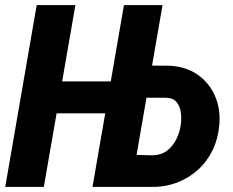

<svg xmlns="http://www.w3.org/2000/svg" viewBox="-20 -731 913 751"><path d="M460 -412.6 437.5 -287.6H154.3L176.3 -412.6ZM274.9 -710.9 151.4 0H0.5L123.5 -710.9ZM522.5 -474.6 637.2 -474.1Q703.6 -472.2 750 -440.9Q796.4 -409.7 819.8 -358.2Q843.3 -306.6 837.9 -242.2Q833 -188 811.5 -143.6Q790 -99.1 754.2 -66.7Q718.3 -34.2 671.6 -16.6Q625 1 571.8 0H341.8L464.8 -710.9H615.7L514.2 -125L578.1 -123.5Q610.8 -124.5 633.5 -141.8Q656.2 -159.2 669.7 -186.3Q683.1 -213.4 687 -242.7Q690.4 -265.1 687.7 -288.8Q685.1 -312.5 672.1 -329.8Q659.2 -347.2 631.8 -348.6L500.5 -349.1Z"/></svg>

Font: Roboto Condensed ExtraBold
Style: Italic
Weight: 800
Italic angle: -12°
Designer: Christian Robertson
Foundry: Google
Version: Version 3.008; 2023